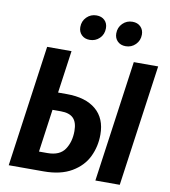

<svg xmlns="http://www.w3.org/2000/svg" viewBox="-97 -996 953 1078"><g transform="rotate(10 379.5 -457.0)"><path d="M503 -258Q503 -191 475 -132.5Q447 -74 384.5 -37Q322 0 225 0H26L123 -692H262L228 -450H278Q385 -450 444 -400.5Q503 -351 503 -258ZM756 -692 659 0H520L617 -692ZM356 -253Q356 -303 333 -326Q310 -349 262 -349H214L180 -105H228Q298 -105 327 -148Q356 -191 356 -253ZM287 -834Q287 -868 310 -891Q333 -914 366 -914Q395 -914 412.5 -897Q430 -880 430 -852Q430 -817 407 -794.5Q384 -772 351 -772Q322 -772 304.5 -789.5Q287 -807 287 -834ZM492 -834Q492 -868 515 -891Q538 -914 571 -914Q600 -914 617.5 -896.5Q635 -879 635 -852Q635 -818 612 -795Q589 -772 556 -772Q527 -772 509.5 -789.5Q492 -807 492 -834Z"/></g></svg>

Font: Fira Sans Condensed SemiBold
Style: Italic
Weight: 600
Width: 3
Italic angle: -8°
Designer: bBox Type GmbH & Carrois Corporate GbR & Edenspiekermann AG
Foundry: bBox Type GmbH & Carrois Corporate GbR & Edenspiekermann AG
Version: Version 4.301